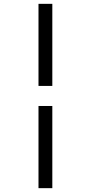

<svg xmlns="http://www.w3.org/2000/svg" viewBox="-20 -889 450 1000"><path d="M180.5 -869H252.5V-441.5H180.5ZM180.5 -337H252.5V91H180.5Z"/></svg>

Font: Merriweather 36pt
Style: Italic
Weight: 400
Italic angle: -7.8°
Version: Version 2.101